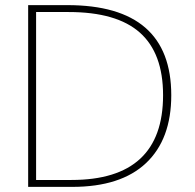

<svg xmlns="http://www.w3.org/2000/svg" viewBox="-20 -730 760 750"><path d="M90 0V-710H243Q649 -710 649 -358Q649 -186 550.5 -93Q452 0 262 0ZM121 -27H259Q617 -27 617 -358Q617 -522 526.5 -602.5Q436 -683 248 -683H121Z"/></svg>

Font: Livvic Thin
Style: Regular
Weight: 250
Designer: Jacques Le Bailly, Baron von Fonthausen
Version: Version 1.001; ttfautohint (v1.8.2)